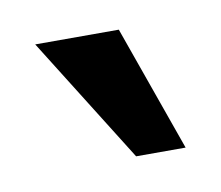

<svg xmlns="http://www.w3.org/2000/svg" viewBox="-35 -759 268 233"><g transform="rotate(-10 99.0 -642.5)"><path d="M178 -565H117L20 -720H123Z"/></g></svg>

Font: HermeneusOne
Style: Regular
Weight: 400
Designer: Rodrigo Fuenzalida, Pablo Impallari
Foundry: Pablo Impallari, Rodrigo Fuenzalida
Version: Version 1.000; ttfautohint (v0.8) -G 200 -r 50